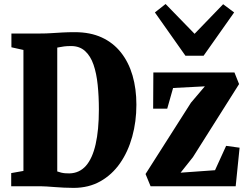

<svg xmlns="http://www.w3.org/2000/svg" viewBox="-20 -906 1204 934"><path d="M338 8Q314 8 290.8 6.8Q267.5 5.5 246.5 4Q225.5 2.5 207.8 1.2Q190 0 177 0H34.5V-64L94 -74.5V-663L35.5 -676V-743H175Q205.5 -743 231.2 -744.8Q257 -746.5 284 -748Q311 -749.5 344.5 -749.5Q419 -749.5 475 -723.8Q531 -698 568.5 -650.5Q606 -603 624.8 -538.5Q643.5 -474 643.5 -396.5Q643.5 -314.5 623.2 -241.2Q603 -168 564 -112Q525 -56 468.2 -24Q411.5 8 338 8ZM317.5 -62.5Q366 -63.5 397.8 -99.2Q429.5 -135 445.2 -204.2Q461 -273.5 461 -373.5Q461 -437 455.2 -493Q449.5 -549 435 -591.2Q420.5 -633.5 393.8 -657.8Q367 -682 326 -682Q305 -682 292 -680.2Q279 -678.5 271.5 -676.8Q264 -675 258.5 -674.5V-72Q269 -68.5 278 -66.2Q287 -64 296.8 -63.2Q306.5 -62.5 317.5 -62.5ZM976.5 -486 822 -478 793.5 -377.5H725L726 -553.5H1120.5L1143 -497L918.5 -141.5L858.5 -66L1026 -78L1080 -196.5L1145.5 -187.5L1126.5 0H712.5L688 -59.5L909 -406.5ZM882 -635 733.5 -845.5 785.5 -886.5 926.5 -741.5 1065.5 -885.5 1119 -845.5 970.5 -635Z"/></svg>

Font: Merriweather 24pt SemiCondensed Black
Style: Regular
Weight: 900
Width: 4
Designer: Eben Sorkin
Foundry: Eben Sorkin
Version: Version 2.100